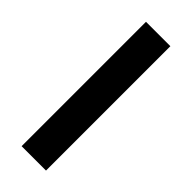

<svg xmlns="http://www.w3.org/2000/svg" viewBox="19 -206 501 501"><g transform="rotate(-45 269.5 45.0)"><path d="M40 90V0H499V90Z"/></g></svg>

Font: Source Serif Pro
Style: Bold
Weight: 700
Designer: Frank Grießhammer
Foundry: Adobe Systems Incorporated
Version: Version 3.001;hotconv 1.0.111;makeotfexe 2.5.65597